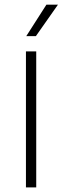

<svg xmlns="http://www.w3.org/2000/svg" viewBox="-20 -820 274 840"><path d="M93.5 0V-595H138.5V0ZM95 -662 183 -799.5H233.5L137 -662Z"/></svg>

Font: Encode Sans SC Condensed Thin ExtraLight
Style: Regular
Weight: 250
Version: Version 3.002